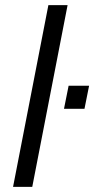

<svg xmlns="http://www.w3.org/2000/svg" viewBox="-20 -730 368 750"><path d="M230 -305H310L328 -395H248ZM31 0H106L244 -710H169Z"/></svg>

Font: Uncut Sans
Style: Italic
Weight: 400
Italic angle: -11°
Designer: Kasper Nordkvist
Foundry: UNCUT.wtf
Version: Version 1.304;Glyphs 3.2 (3246)